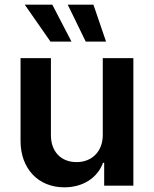

<svg xmlns="http://www.w3.org/2000/svg" viewBox="-20 -795 659 822"><path d="M420 -217C420 -147 374 -101 308 -101C240 -101 198 -147 198 -216V-546H68V-191C68 -74 143 7 255 7C335 7 397 -33 421 -98H426V0H551V-546H420ZM86 -775 196 -617H286L204 -775ZM270 -775 347 -617H434L380 -775Z"/></svg>

Font: Wafeq Semi Bold
Style: Regular
Weight: 600
Designer: Rasmus Andersson & Azza Alameddine
Foundry: Google & TypeTogether
Version: Version 3.000;January 28, 2025;FontCreator 15.0.0.3014 64-bi